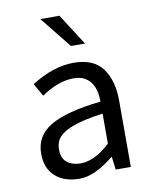

<svg xmlns="http://www.w3.org/2000/svg" viewBox="-82 -776 677 850"><g transform="rotate(-10 256.0 -351.0)"><path d="M139.2 -131.8Q139.2 -89.8 163.6 -71.8Q188 -53.7 223.6 -53.7Q287.1 -54.2 356.9 -119.1V-253.9Q182.6 -231.4 149.9 -174.3Q139.2 -154.8 139.2 -131.8ZM58.1 -126Q58.1 -206.1 129.4 -248.5Q200.7 -291 356.9 -308.1Q356.9 -391.6 306.2 -419.4Q287.1 -430.2 256.8 -430.2Q188.5 -430.2 111.8 -377.9L79.1 -435.1Q177.2 -498 268.1 -498Q358.9 -498 398.9 -443.4Q439 -388.7 439 -297.9V0H371.1L363.8 -58.1H361.8Q275.9 12.2 207.5 12.2Q139.2 12.2 98.6 -23.9Q58.1 -60.1 58.1 -126ZM158.2 -713.9H244.1L334 -573.2H271Z"/></g></svg>

Font: SourceSansPro-Regular
Style: Regular
Weight: 400
Designer: Paul D. Hunt
Foundry: Adobe Systems Incorporated
Version: Version 1.050;PS Version 1.000;hotconv 1.0.70;makeotf.lib2.5